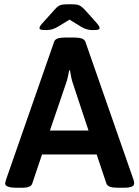

<svg xmlns="http://www.w3.org/2000/svg" viewBox="-20 -878 653 900"><path d="M4 -18Q4 -21 8 -35L234 -683Q240 -702 285 -702H329Q373 -702 380 -683L606 -35Q609 -25 609 -18Q609 2 561 2H530Q486 2 479 -17L433 -154H177L131 -17Q124 2 87 2H59Q4 2 4 -18ZM395 -266 322 -486Q314 -509 308 -548H304Q303 -542 299 -522Q295 -502 289 -486L214 -266ZM165 -747Q165 -755 184 -775L238 -835Q250 -849 262 -853.5Q274 -858 296 -858H316Q339 -858 350 -853.5Q361 -849 375 -835L428 -776Q447 -755 447 -747Q447 -741 440.5 -739Q434 -737 413 -737Q386 -737 361 -752L306 -786L252 -753Q225 -737 199 -737Q179 -737 172 -739Q165 -741 165 -747Z"/></svg>

Font: Asap-SemiBold
Style: Regular
Weight: 600
Designer: Pablo Cosgaya
Foundry: Omnibus-Type
Version: Version 2.000; ttfautohint (v1.8)